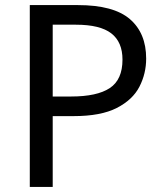

<svg xmlns="http://www.w3.org/2000/svg" viewBox="-20 -734 645 754"><path d="M286 -714Q426 -714 490 -659Q554 -604 554 -504Q554 -445 527.5 -393.5Q501 -342 438.5 -310Q376 -278 269 -278H187V0H97V-714ZM278 -637H187V-355H259Q361 -355 411 -388Q461 -421 461 -500Q461 -569 417 -603Q373 -637 278 -637Z"/></svg>

Font: Noto Sans Sundanese
Style: Regular
Weight: 400
Designer: Monotype Design Team (Regular), Sérgio L. Martins (other weights)
Foundry: Monotype Imaging Inc.
Version: Version 2.003